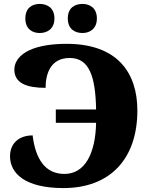

<svg xmlns="http://www.w3.org/2000/svg" viewBox="-20 -947 773 977"><path d="M182 -779C219 -779 257 -799 257 -853C257 -908 219 -927 182 -927C145 -927 109 -908 109 -853C109 -799 145 -779 182 -779ZM400 -779C435 -779 473 -799 473 -853C473 -908 435 -927 400 -927C361 -927 325 -908 325 -853C325 -799 361 -779 400 -779ZM303 10C539 10 679 -137 679 -385C679 -576 578 -724 319 -724C120 -724 53 -655 53 -593C53 -523 117 -500 212 -500C212 -565 233 -652 335 -652C434 -652 466 -558 469 -390H264V-322H469C466 -169 414 -62 308 -62C211 -62 161 -136 146 -258C75 -258 31 -216 31 -152C31 -65 107 10 303 10Z"/></svg>

Font: UArctic Serif Black
Style: Regular
Weight: 900
Designer: Customization by Puisto advertising & original work Monotype Design Team
Foundry: Monotype Imaging Inc.
Version: Version 2.004